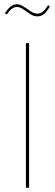

<svg xmlns="http://www.w3.org/2000/svg" viewBox="-20 -884 259 904"><path d="M117 0H102V-681H117ZM103 -831Q89 -841 79.5 -846Q70 -851 61 -851Q47 -851 36 -843Q25 -835 12 -816L3 -821Q17 -843 30.5 -853.5Q44 -864 61 -864Q72 -864 82 -858.5Q92 -853 110 -841Q124 -830 134.5 -825Q145 -820 156 -820Q171 -820 182 -829Q193 -838 206 -859L215 -854Q201 -829 187.5 -818Q174 -807 156 -807Q142 -807 130.5 -813Q119 -819 103 -831Z"/></svg>

Font: Fira Sans Compressed Hair
Style: Regular
Weight: 100
Width: 1
Designer: bBox Type GmbH & Carrois Corporate GbR & Edenspiekermann AG
Foundry: bBox Type GmbH & Carrois Corporate GbR & Edenspiekermann AG
Version: Version 4.301